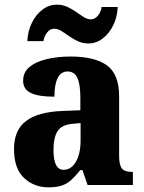

<svg xmlns="http://www.w3.org/2000/svg" viewBox="-20 -792 616 822"><path d="M187 10Q126 10 83 -30Q40 -70 40 -154Q40 -235 91.5 -274Q143 -313 248 -317L324 -320V-374Q324 -430 311.5 -458Q299 -486 269 -486Q241 -486 227 -458Q213 -430 213 -378Q145 -378 112 -394Q79 -410 79 -446Q79 -483 106.5 -505.5Q134 -528 180.5 -539Q227 -550 282 -550Q386 -550 438 -512Q490 -474 490 -380V-126Q490 -85 502 -70.5Q514 -56 546 -56H549V0H355L333 -64H324Q303 -38 285 -21.5Q267 -5 244 2.5Q221 10 187 10ZM252 -65Q285 -65 305 -99.5Q325 -134 325 -191V-265L291 -262Q244 -258 226.5 -230.5Q209 -203 209 -150Q209 -65 252 -65ZM359 -606Q334 -606 313.5 -615.5Q293 -625 275.5 -637.5Q258 -650 242.5 -659.5Q227 -669 212 -669Q194 -669 181.5 -652.5Q169 -636 166 -616H97Q99 -659 116.5 -694.5Q134 -730 162 -751Q190 -772 223 -772Q248 -772 268.5 -762.5Q289 -753 306.5 -740.5Q324 -728 339.5 -718.5Q355 -709 369 -709Q386 -709 399.5 -725.5Q413 -742 415 -762H484Q482 -718 464.5 -683Q447 -648 419.5 -627Q392 -606 359 -606Z"/></svg>

Font: Noto Serif SemiCondensed ExtraBold
Style: Regular
Weight: 800
Width: 4
Designer: Monotype Design Team
Foundry: Monotype Imaging Inc.
Version: Version 2.015